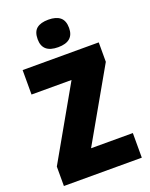

<svg xmlns="http://www.w3.org/2000/svg" viewBox="-170 -1026 869 1114"><g transform="rotate(-20 264.5 -469.0)"><path d="M26 0V-120L278 -563H31V-714H501V-594L249 -152H507V0ZM368 -852Q368 -768 271 -768Q174 -768 174 -852Q174 -898 198.5 -918Q223 -938 271 -938Q318 -938 343 -917.5Q368 -897 368 -852Z"/></g></svg>

Font: Noto Sans Display Black Narrow
Style: Regular
Weight: 900
Width: 4
Designer: Monotype Design team
Foundry: Monotype Imaging Inc.
Version: Version 1.000